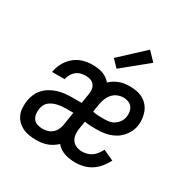

<svg xmlns="http://www.w3.org/2000/svg" viewBox="-171 -931 1092 1102"><g transform="rotate(30 375.0 -380.0)"><path d="M205 8Q182 8 159.5 4.5Q137 1 117 -9Q97 -19 81.5 -34.5Q66 -50 57.5 -70.5Q49 -91 48 -114.5Q47 -138 50 -161Q54 -184 63.5 -206Q73 -228 90 -246Q107 -264 128 -276Q149 -288 172 -295Q195 -302 218 -304.5Q241 -307 264 -307H328L338 -370Q341 -387 339 -403Q337 -419 327.5 -431.5Q318 -444 302.5 -449Q287 -454 271 -454Q255 -454 238 -449.5Q221 -445 208 -434Q195 -423 186.5 -407.5Q178 -392 175 -376H92V-377Q97 -407 112.5 -436.5Q128 -466 153 -487.5Q178 -509 209 -518.5Q240 -528 271 -528Q289 -528 306.5 -526Q324 -524 340.5 -518.5Q357 -513 370.5 -503.5Q384 -494 395 -481Q408 -494 423.5 -503Q439 -512 455.5 -518Q472 -524 488.5 -526Q505 -528 522 -528Q545 -528 568 -523.5Q591 -519 609.5 -508.5Q628 -498 642.5 -481Q657 -464 664.5 -443.5Q672 -423 674.5 -400Q677 -377 673 -354Q670 -333 659.5 -312.5Q649 -292 633.5 -275Q618 -258 598.5 -246.5Q579 -235 557.5 -228.5Q536 -222 514.5 -220Q493 -218 472 -218Q453 -218 434 -219Q415 -220 398 -223L391 -181Q387 -160 388 -138.5Q389 -117 399 -100Q409 -83 428 -74.5Q447 -66 469 -66Q485 -66 501.5 -70.5Q518 -75 532 -85Q546 -95 557 -109.5Q568 -124 576 -140L646 -108Q633 -83 615 -60.5Q597 -38 573 -22Q549 -6 521.5 1Q494 8 468 8Q449 8 430.5 5.5Q412 3 395.5 -2.5Q379 -8 364 -18Q349 -28 339 -41Q325 -28 309 -18Q293 -8 275.5 -2Q258 4 240.5 6Q223 8 205 8ZM485 -291Q502 -291 519.5 -294Q537 -297 552 -307Q567 -317 577.5 -332.5Q588 -348 591 -365Q594 -382 591.5 -399Q589 -416 579.5 -429Q570 -442 554.5 -448Q539 -454 522 -454Q502 -454 482.5 -446Q463 -438 449.5 -422Q436 -406 428.5 -386.5Q421 -367 418 -348L410 -297Q428 -292 447 -291.5Q466 -291 485 -291ZM207 -66Q223 -66 239.5 -70.5Q256 -75 269.5 -86.5Q283 -98 290.5 -113.5Q298 -129 301 -146L315 -234H263Q250 -234 236.5 -232.5Q223 -231 210 -228Q197 -225 183.5 -219Q170 -213 159 -204Q148 -195 142 -182Q136 -169 134 -156Q131 -138 133.5 -120.5Q136 -103 145.5 -90Q155 -77 172 -71.5Q189 -66 206 -66ZM403 -577 359 -623 515 -768 569 -712Z"/></g></svg>

Font: Iosevka Etoile
Style: Italic
Weight: 400
Italic angle: -9°
Designer: Belleve Invis
Foundry: Belleve Invis
Version: Version 22.1.2; ttfautohint (v1.8.4)